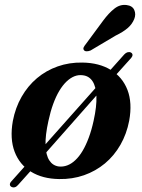

<svg xmlns="http://www.w3.org/2000/svg" viewBox="-20 -735 592 801"><path d="M27.5 44.5Q21.5 41 21.2 34.8Q21 28.5 27.5 21.5L140.5 -105L151.5 -112.5L400 -392L407 -405.5L498.5 -508Q505 -515 512.2 -517Q519.5 -519 526 -516Q532.5 -512.5 532.8 -506.2Q533 -500 527.5 -493.5L420.5 -374.5L410.5 -368.5L167 -92.5L159.5 -79.5L55 37Q48.5 44.5 41.5 46.2Q34.5 48 27.5 44.5ZM324 -474Q394 -473 442.5 -443.2Q491 -413.5 511.8 -359.8Q532.5 -306 519 -231.5Q508.5 -176.5 482.5 -131Q456.5 -85.5 417.8 -53.2Q379 -21 330.5 -4Q282 13 226.5 12Q157.5 11 109.5 -18.5Q61.5 -48 41 -102Q20.5 -156 33.5 -230Q44 -285.5 70 -331Q96 -376.5 134.2 -408.8Q172.5 -441 220.8 -458Q269 -475 324 -474ZM225 -40.5Q243 -38.5 260.5 -45Q278 -51.5 294.2 -66.8Q310.5 -82 324.5 -105.5Q338.5 -129 350.2 -160.5Q362 -192 370.5 -231Q384 -292 382.2 -333.2Q380.5 -374.5 366 -396.2Q351.5 -418 325.5 -421Q307.5 -423.5 290.5 -416.8Q273.5 -410 257.5 -394.8Q241.5 -379.5 227.5 -356.2Q213.5 -333 202 -301.5Q190.5 -270 182 -230.5Q168.5 -170 170 -128.8Q171.5 -87.5 185.8 -65.8Q200 -44 225 -40.5ZM410 -648.5Q434 -681 457.5 -699.2Q481 -717.5 508 -714Q532.5 -711 540.2 -693.2Q548 -675.5 540 -655.5Q531 -633.5 512.2 -617.5Q493.5 -601.5 462.5 -586.5L358 -524.5Q349.5 -521 341.8 -521Q334 -521 330.5 -525.5Q326 -531 329.2 -537.8Q332.5 -544.5 338 -551Z"/></svg>

Font: Fraunces SemiBold
Style: Italic
Weight: 600
Italic angle: -16°
Version: Version 1.000;[b76b70a41]